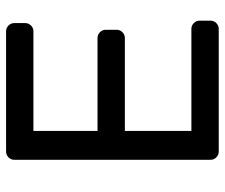

<svg xmlns="http://www.w3.org/2000/svg" viewBox="-74 -666 740 632"><g transform="rotate(-90 296.0 -350.0)"><path d="M181 -309H487Q498 -309 506 -317Q514 -325 514 -336V-372Q514 -383 506 -391Q498 -399 487 -399H181V-610H509Q520 -610 528 -618Q536 -626 536 -637V-673Q536 -684 528 -692Q520 -700 509 -700H113Q102 -700 94 -692Q86 -684 86 -673V-27Q86 -16 94 -8Q102 0 113 0H517Q528 0 536 -8Q544 -16 544 -27V-63Q544 -74 536 -82Q528 -90 517 -90H181Z"/></g></svg>

Font: Contemporary
Style: Regular
Weight: 400
Designer: Victor Tran
Foundry: Victor Tran
Version: Version 1.100